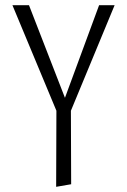

<svg xmlns="http://www.w3.org/2000/svg" viewBox="-20 -433 492 742"><path d="M423 -413 254 -5 255 279 197 289 198 -5 28 -413H92L231 -55L363 -413Z"/></svg>

Font: EauTest Semilight
Style: Italic
Weight: 300
Italic angle: -12°
Designer: Christian Thalmann (Catharsis Fonts)
Version: Version 0.001;PS 000.001;hotconv 1.0.88;makeotf.lib2.5.64775